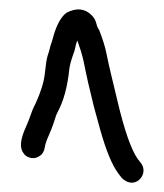

<svg xmlns="http://www.w3.org/2000/svg" viewBox="-20 -662 347 407"><path d="M121 -635C110 -627 101 -611 94 -588C93 -583 91 -578 90 -574C89 -570 87 -566 86 -561C85 -556 83 -550 81 -544C79 -538 77 -525 75 -506C73 -487 66 -466 56 -444C53 -438 49 -430 46 -421C43 -412 39 -402 35 -393C23 -367 21 -348 30 -337C34 -331 40 -328 47 -327C54 -326 59 -328 65 -332C71 -336 74 -343 75 -350C76 -357 79 -365 83 -374C87 -383 91 -393 94 -402C97 -411 99 -419 102 -424C115 -448 123 -478 127 -516C128 -524 131 -535 135 -546C137 -551 139 -557 140 -563C141 -569 143 -574 144 -576C149 -562 154 -547 157 -533C160 -519 163 -503 167 -486L179 -436C184 -419 188 -402 193 -385C205 -343 217 -313 231 -294L238 -285C243 -280 249 -276 256 -275C263 -274 269 -276 274 -280C279 -284 283 -290 284 -297C285 -304 283 -311 279 -316L272 -325C259 -343 244 -384 229 -448L217 -498C213 -515 209 -531 206 -547C203 -563 197 -581 190 -599C188 -601 186 -605 184 -613C182 -621 178 -626 174 -630C160 -644 142 -646 121 -635Z"/></svg>

Font: AppleStorm
Style: Rg
Weight: 400
Foundry: Cannot Into Space Fonts
Version: Version 1.01